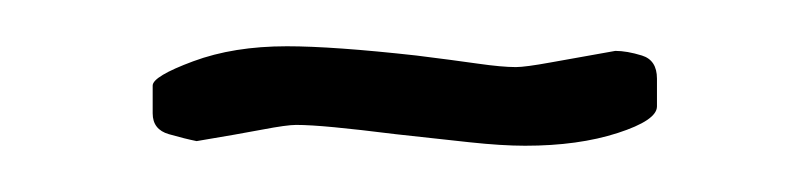

<svg xmlns="http://www.w3.org/2000/svg" viewBox="-20 -234 351 83"><path d="M207 -171Q197 -171 183 -172.5Q169 -174 151 -176Q135 -178 124.5 -179Q114 -180 108 -180Q104 -180 93.5 -178Q83 -176 65 -173Q60 -174 53 -176Q46 -178 46 -185V-197Q46 -201 63.5 -207.5Q81 -214 104 -214Q114 -214 128 -213Q142 -212 160 -210Q176 -208 186.5 -206.5Q197 -205 203 -205Q207 -205 218 -207Q229 -209 246 -212Q251 -212 257.5 -210Q264 -208 264 -200V-188Q264 -182 247 -176.5Q230 -171 207 -171Z"/></svg>

Font: Chathura
Style: Bold
Weight: 700
Designer: Appaji Ambarisha Darbha
Foundry: Aditya Fonts
Version: Version 1.001 2016